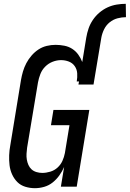

<svg xmlns="http://www.w3.org/2000/svg" viewBox="-20 -978 680 1006"><path d="M432 -781Q436 -805 444 -828.5Q452 -852 466.5 -873.5Q481 -895 501 -912Q521 -929 544 -939.5Q567 -950 591.5 -954Q616 -958 639 -958L640 -888Q618 -888 595.5 -882Q573 -876 554.5 -861Q536 -846 525.5 -824.5Q515 -803 511 -781ZM163 8Q137 8 112.5 0.5Q88 -7 71 -24Q54 -41 43.5 -64Q33 -87 30 -112.5Q27 -138 28 -164.5Q29 -191 34 -217L90 -559Q94 -582 100.5 -604Q107 -626 118 -647Q129 -668 145.5 -687Q162 -706 182 -719Q202 -732 225 -737.5Q248 -743 271 -743Q294 -743 317 -738.5Q340 -734 358.5 -722Q377 -710 390 -692Q403 -674 411 -653L432 -781H511L470 -535H391L394 -551H382Q386 -573 384.5 -594Q383 -615 371.5 -631.5Q360 -648 340.5 -655.5Q321 -663 300 -663Q278 -663 256 -654.5Q234 -646 217 -629Q200 -612 191.5 -590Q183 -568 179 -546L122 -204Q120 -188 119 -172.5Q118 -157 120.5 -142Q123 -127 129 -113.5Q135 -100 145.5 -90.5Q156 -81 171 -76.5Q186 -72 201 -72Q222 -72 243.5 -78.5Q265 -85 281.5 -100Q298 -115 307 -135Q316 -155 320 -176L344 -322H247L260 -402H448L382 0H299L316 -103Q306 -80 291 -59Q276 -38 256 -22Q236 -6 211.5 1Q187 8 163 8Z"/></svg>

Font: Iosevka Medium Oblique
Style: Regular
Weight: 500
Italic angle: -9°
Monospace: yes
Designer: Belleve Invis
Foundry: Belleve Invis
Version: Version 32.5.0; ttfautohint (v1.8.4)